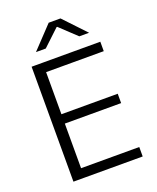

<svg xmlns="http://www.w3.org/2000/svg" viewBox="-151 -913 820 1003"><g transform="rotate(-20 259.0 -412.0)"><path d="M81 0V-639H142.5V0ZM100 0V-52.5H466V0ZM116 -300.5V-352.5H455.5V-300.5ZM99 -586.5V-639H463V-586.5ZM243.5 -824.5H309L423 -704V-703H369.5L278 -789H274.5L183 -703H129.5V-704Z"/></g></svg>

Font: Anek Bangla Medium Light
Style: Regular
Weight: 300
Version: Version 1.003